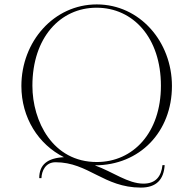

<svg xmlns="http://www.w3.org/2000/svg" viewBox="-20 -735 878 871"><path d="M419 -715C224 -715 77 -546 77 -345C77 -201 154 -80 270 -22C196 -18 158 11 158 73H168C169 41 186 1 232 1C381 1 451 116 619 116C689 116 723 80 727 14H717C712 63 688 98 631 98C560 98 493 45 410 15C614 15 760 -137 760 -345C760 -546 614 -715 419 -715ZM127 -346C127 -564 253 -700 418 -700C584 -700 710 -564 710 -346C710 -133 584 0 419 0C219 0 127 -185 127 -346Z"/></svg>

Font: Sprat Thin
Style: Regular
Weight: 100
Designer: Ethan Nakache
Foundry: Collletttivo
Version: Version 2.000;Glyphs 3.2 (3217)